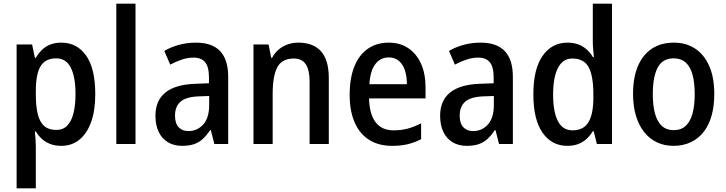

<svg xmlns="http://www.w3.org/2000/svg" viewBox="-20 -780 3933 1040"><path d="M312 -549Q397 -549 446.5 -479Q496 -409 496 -270Q496 -180 473 -117.5Q450 -55 409 -22.5Q368 10 312 10Q279 10 252.5 0Q226 -10 207 -27.5Q188 -45 174 -68H169Q171 -48 172.5 -25.5Q174 -3 174 15V240H70V-539H154L169 -467H174Q189 -492 208 -510.5Q227 -529 253 -539Q279 -549 312 -549ZM284 -464Q245 -464 220.5 -445Q196 -426 185 -386.5Q174 -347 174 -287V-268Q174 -205 184.5 -162Q195 -119 219.5 -97.5Q244 -76 286 -76Q321 -76 344 -99.5Q367 -123 378 -166.5Q389 -210 389 -271Q389 -363 363.5 -413.5Q338 -464 284 -464Z M714 0H610V-760H714Z M1042 -549Q1129 -549 1172.5 -503Q1216 -457 1216 -364V0H1141L1122 -75H1118Q1099 -46 1078 -27Q1057 -8 1030.5 1Q1004 10 966 10Q922 10 889.5 -9.5Q857 -29 839.5 -65.5Q822 -102 822 -153Q822 -235 875.5 -278.5Q929 -322 1035 -326L1112 -329V-359Q1112 -418 1091 -443Q1070 -468 1029 -468Q997 -468 965.5 -457.5Q934 -447 902 -430L870 -504Q905 -525 949 -537Q993 -549 1042 -549ZM1055 -258Q986 -255 957 -228.5Q928 -202 928 -154Q928 -111 948 -90.5Q968 -70 1000 -70Q1049 -70 1081 -106Q1113 -142 1113 -211V-260Z M1597 -549Q1676 -549 1718.5 -502.5Q1761 -456 1761 -356V0H1657V-338Q1657 -400 1636.5 -431.5Q1616 -463 1572 -463Q1507 -463 1482 -415.5Q1457 -368 1457 -273V0H1353V-539H1435L1449 -467H1454Q1469 -495 1491 -513Q1513 -531 1540 -540Q1567 -549 1597 -549Z M2085 -549Q2148 -549 2192.5 -518.5Q2237 -488 2261 -434Q2285 -380 2285 -307V-247H1979Q1981 -162 2014.5 -118Q2048 -74 2112 -74Q2154 -74 2189 -83.5Q2224 -93 2261 -112V-26Q2226 -8 2189 1Q2152 10 2104 10Q2031 10 1979.5 -22.5Q1928 -55 1901 -117Q1874 -179 1874 -266Q1874 -357 1899.5 -420Q1925 -483 1972.5 -516Q2020 -549 2085 -549ZM2086 -469Q2040 -469 2012.5 -432Q1985 -395 1981 -324H2184Q2184 -366 2173.5 -398.5Q2163 -431 2141 -450Q2119 -469 2086 -469Z M2584 -549Q2671 -549 2714.5 -503Q2758 -457 2758 -364V0H2683L2664 -75H2660Q2641 -46 2620 -27Q2599 -8 2572.5 1Q2546 10 2508 10Q2464 10 2431.5 -9.5Q2399 -29 2381.5 -65.5Q2364 -102 2364 -153Q2364 -235 2417.5 -278.5Q2471 -322 2577 -326L2654 -329V-359Q2654 -418 2633 -443Q2612 -468 2571 -468Q2539 -468 2507.5 -457.5Q2476 -447 2444 -430L2412 -504Q2447 -525 2491 -537Q2535 -549 2584 -549ZM2597 -258Q2528 -255 2499 -228.5Q2470 -202 2470 -154Q2470 -111 2490 -90.5Q2510 -70 2542 -70Q2591 -70 2623 -106Q2655 -142 2655 -211V-260Z M3053 10Q2969 10 2919 -61Q2869 -132 2869 -269Q2869 -406 2919 -477.5Q2969 -549 3054 -549Q3086 -549 3112 -539.5Q3138 -530 3158 -512Q3178 -494 3192 -470H3197Q3195 -488 3193 -512Q3191 -536 3191 -555V-760H3295V0H3213L3196 -69H3191Q3177 -46 3157.5 -28Q3138 -10 3112.5 0Q3087 10 3053 10ZM3081 -74Q3141 -74 3167.5 -118Q3194 -162 3194 -250V-271Q3194 -367 3169 -415Q3144 -463 3080 -463Q3028 -463 3002 -411.5Q2976 -360 2976 -268Q2976 -174 3002 -124Q3028 -74 3081 -74Z M3849 -271Q3849 -205 3834.5 -153.5Q3820 -102 3791.5 -65.5Q3763 -29 3721.5 -9.5Q3680 10 3628 10Q3578 10 3537.5 -9.5Q3497 -29 3468.5 -65.5Q3440 -102 3424.5 -153.5Q3409 -205 3409 -271Q3409 -359 3435 -421Q3461 -483 3510.5 -516Q3560 -549 3630 -549Q3696 -549 3745 -517Q3794 -485 3821.5 -423Q3849 -361 3849 -271ZM3516 -270Q3516 -208 3528 -164.5Q3540 -121 3565 -98Q3590 -75 3629 -75Q3669 -75 3694 -98Q3719 -121 3731 -164.5Q3743 -208 3743 -270Q3743 -333 3731 -376Q3719 -419 3694 -441.5Q3669 -464 3629 -464Q3569 -464 3542.5 -414Q3516 -364 3516 -270Z"/></svg>

Font: Noto Sans Display SemiCondensed Medium
Style: Regular
Weight: 500
Width: 4
Designer: Monotype Design Team
Foundry: Monotype Imaging Inc.
Version: Version 2.003